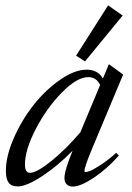

<svg xmlns="http://www.w3.org/2000/svg" viewBox="-20 -685 494 717"><path d="M297.4 -455.6 264.2 -477.1 383.8 -665 438 -627ZM46.4 11.2Q22.9 11.2 12.5 -2.4Q2 -16.1 2 -46.9Q2 -102.1 31.7 -169.7Q61.5 -237.3 105.5 -293Q149.4 -348.6 203.9 -386.7Q258.3 -424.8 303.7 -424.8Q345.2 -424.8 364.3 -392.1L386.7 -445.3L439.9 -406.7L321.3 -123.5Q295.4 -61 295.4 -46.4Q295.4 -42.5 299.3 -42.5Q305.7 -42.5 317.9 -47.4Q330.1 -52.2 356.7 -69.6Q383.3 -86.9 414.1 -114.3L423.8 -104Q377.9 -52.7 329.1 -20.5Q280.3 11.7 251.5 11.7Q237.3 11.7 229 3.4Q220.7 -4.9 220.7 -20Q220.7 -47.9 251 -122.1Q197.3 -66.9 138.2 -27.8Q79.1 11.2 46.4 11.2ZM73.2 -70.8Q73.2 -39.6 91.8 -39.6Q117.2 -39.6 172.4 -84.2Q227.5 -128.9 280.3 -191.4L354 -367.7Q339.8 -397 309.6 -397Q267.6 -397 210.9 -339.4Q154.3 -281.7 113.8 -203.6Q73.2 -125.5 73.2 -70.8Z"/></svg>

Font: Elstob 18pt
Style: Italic
Weight: 400
Italic angle: -20°
Designer: Peter S. Baker
Version: Version 1.015